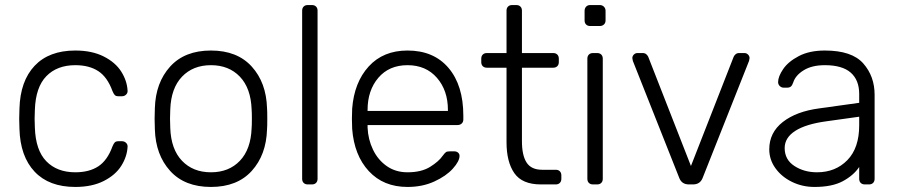

<svg xmlns="http://www.w3.org/2000/svg" viewBox="-20 -730 3559 760"><path d="M278 10Q174 10 117 -50.5Q60 -111 57 -220L56 -260L57 -300Q60 -409 117 -469.5Q174 -530 278 -530Q344 -530 390.5 -506.5Q437 -483 460 -446.5Q483 -410 485 -371Q485 -370 485 -369Q485 -361 478.5 -355Q472 -349 463 -349H449Q439 -349 434.5 -353.5Q430 -358 425 -370Q405 -425 369 -448.5Q333 -472 278 -472Q206 -472 163.5 -428.5Q121 -385 118 -295L117 -260L118 -225Q121 -135 163.5 -91.5Q206 -48 278 -48Q333 -48 369 -71.5Q405 -95 425 -150Q430 -162 434.5 -166.5Q439 -171 449 -171H463Q472 -171 478.5 -165Q485 -159 485 -151Q485 -150 485 -149Q483 -110 460 -73.5Q437 -37 390.5 -13.5Q344 10 278 10Z M815 10Q711 10 653.5 -53.5Q596 -117 593 -218L592 -260L593 -302Q596 -403 653.5 -466.5Q711 -530 815 -530Q919 -530 976.5 -466.5Q1034 -403 1037 -302Q1038 -292 1038 -260Q1038 -228 1037 -218Q1034 -117 976.5 -53.5Q919 10 815 10ZM815 -48Q886 -48 929.5 -93.5Q973 -139 976 -223Q977 -233 977 -260Q977 -287 976 -297Q973 -381 929.5 -426.5Q886 -472 815 -472Q744 -472 700.5 -426.5Q657 -381 654 -297L653 -260L654 -223Q657 -139 700.5 -93.5Q744 -48 815 -48Z M1198 0Q1188 0 1182 -6Q1176 -12 1176 -22V-688Q1176 -698 1182 -704Q1188 -710 1198 -710H1215Q1225 -710 1231 -704Q1237 -698 1237 -688V-22Q1237 -12 1231 -6Q1225 0 1215 0Z M1593 10Q1498 10 1440 -52.5Q1382 -115 1374 -220L1373 -260L1374 -300Q1382 -404 1439.5 -467Q1497 -530 1593 -530Q1697 -530 1755.5 -461Q1814 -392 1814 -272V-257Q1814 -247 1807.5 -241Q1801 -235 1791 -235H1435V-225Q1437 -178 1456.5 -137.5Q1476 -97 1511 -72.5Q1546 -48 1593 -48Q1648 -48 1682.5 -69.5Q1717 -91 1732 -113Q1741 -125 1745.5 -128Q1750 -131 1762 -131H1778Q1787 -131 1793 -126Q1799 -121 1799 -113Q1799 -92 1772.5 -62.5Q1746 -33 1699 -11.5Q1652 10 1593 10ZM1753 -291V-295Q1753 -372 1709.5 -422Q1666 -472 1593 -472Q1520 -472 1477.5 -422Q1435 -372 1435 -295V-291Z M2121 0Q2047 0 2016 -44.5Q1985 -89 1985 -167V-462H1907Q1897 -462 1891 -468Q1885 -474 1885 -484V-498Q1885 -508 1891 -514Q1897 -520 1907 -520H1985V-688Q1985 -698 1991 -704Q1997 -710 2007 -710H2024Q2034 -710 2040 -704Q2046 -698 2046 -688V-520H2170Q2180 -520 2186 -514Q2192 -508 2192 -498V-484Q2192 -474 2186 -468Q2180 -462 2170 -462H2046V-171Q2046 -115 2064.5 -86.5Q2083 -58 2126 -58H2180Q2190 -58 2196 -52Q2202 -46 2202 -36V-22Q2202 -12 2196 -6Q2190 0 2180 0Z M2316 -627Q2306 -627 2300 -633Q2294 -639 2294 -649V-687Q2294 -697 2300 -703.5Q2306 -710 2316 -710H2354Q2364 -710 2370.5 -703.5Q2377 -697 2377 -687V-649Q2377 -639 2370.5 -633Q2364 -627 2354 -627ZM2327 0Q2317 0 2311 -6Q2305 -12 2305 -22V-498Q2305 -508 2311 -514Q2317 -520 2327 -520H2344Q2354 -520 2360 -514Q2366 -508 2366 -498V-22Q2366 -12 2360 -6Q2354 0 2344 0Z M2707 0Q2679 0 2669 -25L2485 -489L2483 -500Q2483 -508 2489 -514Q2495 -520 2503 -520H2524Q2533 -520 2538.5 -515Q2544 -510 2546 -505L2715 -73L2884 -505Q2886 -510 2891.5 -515Q2897 -520 2906 -520H2927Q2935 -520 2941 -514Q2947 -508 2947 -500L2945 -489L2761 -25Q2751 0 2723 0Z M3204 10Q3156 10 3115 -10Q3074 -30 3049.5 -64Q3025 -98 3025 -139Q3025 -205 3078.5 -247Q3132 -289 3223 -301L3381 -323V-358Q3381 -413 3347.5 -442.5Q3314 -472 3245 -472Q3194 -472 3161.5 -452Q3129 -432 3120 -404Q3116 -392 3110.5 -387.5Q3105 -383 3096 -383H3082Q3073 -383 3066.5 -389.5Q3060 -396 3060 -405Q3060 -427 3080 -456.5Q3100 -486 3142 -508Q3184 -530 3245 -530Q3352 -530 3397 -479Q3442 -428 3442 -355V-22Q3442 -12 3436 -6Q3430 0 3420 0H3403Q3393 0 3387 -6Q3381 -12 3381 -22V-69Q3359 -36 3316.5 -13Q3274 10 3204 10ZM3214 -48Q3287 -48 3334 -96Q3381 -144 3381 -234V-268L3252 -250Q3170 -239 3128 -212Q3086 -185 3086 -144Q3086 -98 3124.5 -73Q3163 -48 3214 -48Z"/></svg>

Font: Rubik AZ
Style: Regular
Weight: 300
Designer: Hubert and Fischer
Foundry: Hubert & Fischer
Version: Version 2.000